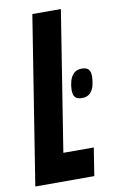

<svg xmlns="http://www.w3.org/2000/svg" viewBox="-98 -745 471 789"><g transform="rotate(-10 138.0 -350.0)"><path d="M199.7 -365.4Q200 -383.2 205 -401.4Q210 -419.6 222.1 -431.8Q234.2 -444 255.6 -444Q275.8 -444 284.3 -434.2Q292.8 -424.4 292.2 -403.9Q291.9 -386.8 287.4 -368.3Q282.9 -349.7 270.8 -337.1Q258.7 -324.6 237.3 -324.6Q216.4 -324.6 207.9 -334.4Q199.4 -344.2 199.7 -365.4ZM-16 0 95 -700H214.1L121.5 -116.3H248.5L230.1 0Z"/></g></svg>

Font: Georama
Style: Italic
Weight: 400
Width: 2
Italic angle: -9°
Designer: Jean-Baptiste Levee
Foundry: Production Type
Version: Version 1.000